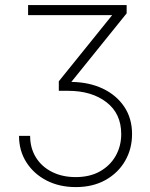

<svg xmlns="http://www.w3.org/2000/svg" viewBox="-20 -556 608 778"><path d="M287.1 202.1Q220.7 202.1 168.9 175.5Q117.2 148.9 87.2 102.1Q57.1 55.2 57.1 -5.4H102.1Q102.1 43.9 125.5 81.8Q148.9 119.6 190.7 140.6Q232.4 161.6 286.6 161.6Q344.2 161.6 385.5 138.2Q426.8 114.7 449 75.2Q471.2 35.6 471.2 -12.7Q471.2 -95.7 411.4 -141.8Q351.6 -188 255.9 -188H218.3V-226.6L434.1 -494.1V-494.6H93.8V-535.6H493.2V-502L269.5 -224.6V-224.1Q341.3 -223.1 396.7 -196.8Q452.1 -170.4 483.6 -123.3Q515.1 -76.2 515.1 -12.7Q515.1 47.4 486.8 96.2Q458.5 145 407.2 173.6Q356 202.1 287.1 202.1Z"/></svg>

Font: Inter Display Extra Light
Style: Regular
Weight: 200
Designer: Rasmus Andersson
Foundry: rsms
Version: Version 4.000;git-4fc901f